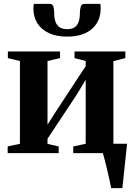

<svg xmlns="http://www.w3.org/2000/svg" viewBox="-20 -788 686 988"><path d="M552 180Q548.5 161.5 543 136Q537.5 110.5 531 84Q524.5 57.5 518.8 34.5Q513 11.5 509 -1.5L482 -48.5H634Q632 -30.5 629.5 -7Q627 16.5 624.2 42.5Q621.5 68.5 618.8 94Q616 119.5 613.8 141.8Q611.5 164 609.5 180ZM19.5 0V-34.5L82.5 -48V-474L20.5 -489V-523H289V-489L224.5 -474V-146.5L274 -224L421 -447.5V-474L363.5 -489V-523H625V-489L563.5 -473.5V-48L626.5 -34.5V0H357V-34.5L421 -48V-377.5L371.5 -296L224.5 -74V-47.5L282 -34.5V0ZM235.5 -768Q250.5 -768 254.8 -753.8Q259 -739.5 259 -719Q259 -695 265.2 -676.8Q271.5 -658.5 286 -648.2Q300.5 -638 325.5 -638Q350.5 -638 364.8 -648.2Q379 -658.5 385 -676.8Q391 -695 391 -719Q391 -739.5 395.5 -753.8Q400 -768 414.5 -768H496.5Q497.5 -762.5 497.8 -755.8Q498 -749 498 -743Q498 -701 478.2 -668.5Q458.5 -636 420 -617.8Q381.5 -599.5 325.5 -599.5Q270 -599.5 231.2 -617.8Q192.5 -636 172.2 -668.5Q152 -701 152 -743Q152 -749.5 152.5 -755.8Q153 -762 154 -768Z"/></svg>

Font: Merriweather 96pt
Style: Bold
Weight: 700
Version: Version 2.100